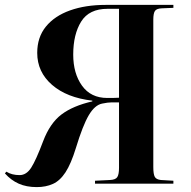

<svg xmlns="http://www.w3.org/2000/svg" viewBox="-23 -750 780 784"><path d="M127 14Q85 14 53.5 0Q22 -14 -3 -42L3 -49Q25 -35 57 -35Q85 -35 104.5 -65.5Q124 -96 153 -173Q181 -247 228 -282.5Q275 -318 354 -336V-339Q250 -351 189.5 -403.5Q129 -456 129 -534Q129 -598 164.5 -641.5Q200 -685 263 -707.5Q326 -730 408 -730H685V-718L637 -716Q616 -715 609.5 -705Q603 -695 603 -670V-68Q603 -39 609 -28Q615 -17 634 -15L685 -12V0H365V-12L426 -15Q449 -16 456 -27Q463 -38 463 -65V-332Q451 -332 434 -332Q417 -332 394 -327Q364 -321 339.5 -279.5Q315 -238 287 -146Q267 -81 244.5 -46.5Q222 -12 193 1Q164 14 127 14ZM415 -350Q426 -350 436.5 -350Q447 -350 463 -351V-714H416Q341 -714 308.5 -662Q276 -610 276 -527Q276 -450 312 -400Q348 -350 415 -350Z"/></svg>

Font: Literata 72pt SemiBold
Style: Regular
Weight: 600
Designer: Latin by Veronika Burian and Jose Scaglione. Greek by Irene Vlachou. Cyrillic by Vera Evstafieva.
Foundry: TypeTogether
Version: Version 3.002